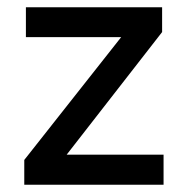

<svg xmlns="http://www.w3.org/2000/svg" viewBox="-20 -510 519 530"><path d="M47 0V-68.5L314.5 -407.5H51.5V-490H427.5V-421.5L164 -83H431.5V0Z"/></svg>

Font: Geologica Light
Style: Regular
Weight: 300
Designer: Sindre Bremnes, Frode Helland
Foundry: Monokrom Skriftforlag AS
Version: Version 1.010; ttfautohint (v1.8.4.7-5d5b);gftools[0.9.28]